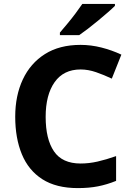

<svg xmlns="http://www.w3.org/2000/svg" viewBox="-20 -954 677 984"><path d="M393 -598Q306 -598 260 -533Q214 -468 214 -355Q214 -241 256.5 -178.5Q299 -116 393 -116Q436 -116 480 -126Q524 -136 575 -154V-27Q528 -8 482 1Q436 10 379 10Q268 10 197 -35.5Q126 -81 92 -163.5Q58 -246 58 -356Q58 -464 97 -547Q136 -630 210.5 -677Q285 -724 393 -724Q446 -724 499.5 -710.5Q553 -697 602 -674L553 -551Q513 -570 472.5 -584Q432 -598 393 -598ZM569 -934V-924Q555 -910 532 -890Q509 -870 482.5 -848Q456 -826 430.5 -806.5Q405 -787 386 -774H287V-787Q303 -806 324.5 -831.5Q346 -857 366.5 -884.5Q387 -912 402 -934Z"/></svg>

Font: Noto Sans
Style: Bold
Weight: 700
Designer: Monotype Design Team
Foundry: Monotype Imaging Inc.
Version: Version 2.000;GOOG;noto-source:20170915:90ef993387c0; ttfaut